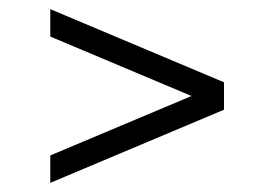

<svg xmlns="http://www.w3.org/2000/svg" viewBox="-20 -560 600 420"><path d="M470 -380V-320L90 -160V-220L399 -350L90 -480V-540Z"/></svg>

Font: Croissant One
Style: Regular
Weight: 400
Designer: Eduardo Rodriguez Tunni
Foundry: Eduardo Rodriguez Tunni
Version: Version 1.001